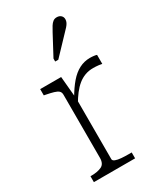

<svg xmlns="http://www.w3.org/2000/svg" viewBox="-201 -884 816 960"><g transform="rotate(-30 206.5 -403.5)"><path d="M377 -543V-491Q368 -493 359.5 -494Q351 -495 342.5 -495.5Q334 -496 327 -496Q301 -496 279.5 -488Q258 -480 239.5 -465Q221 -450 204 -428Q187 -406 171 -378L170 -414Q196 -459 221.5 -488.5Q247 -518 276 -533Q305 -548 338 -548Q350 -548 361.5 -546.5Q373 -545 377 -543ZM45 0V-34H48Q87 -34 109.5 -45Q132 -56 132 -90V-454Q132 -469 123.5 -476.5Q115 -484 98 -489Q81 -494 55 -499L45 -501V-537H166L177 -415L178 -416V-56Q178 -47 191 -42Q204 -37 224 -35.5Q244 -34 264 -34H283V0ZM241 -752Q250 -769 257.5 -781Q265 -793 274 -800Q283 -807 296 -807Q311 -807 320 -798.5Q329 -790 329 -777Q329 -767 324.5 -758Q320 -749 312 -740Q304 -731 294 -721L197 -619H179V-636Z"/></g></svg>

Font: Roboto Serif Thin
Style: Regular
Weight: 250
Designer: Greg Gazdowicz
Foundry: Commercial Type
Version: Version 1.004